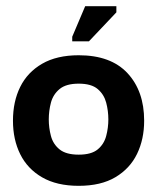

<svg xmlns="http://www.w3.org/2000/svg" viewBox="-20 -592 519 622"><path d="M235 10Q164 10 116.5 -17.5Q69 -45 45.5 -92.5Q22 -140 22 -201Q22 -263 45.5 -310.5Q69 -358 116.5 -385.5Q164 -413 235 -413Q339 -413 393 -355Q447 -297 447 -201Q447 -141 424 -93.5Q401 -46 354 -18Q307 10 235 10ZM235 -91Q276 -91 296.5 -108Q317 -125 324 -151.5Q331 -178 331 -205Q331 -233 324 -259.5Q317 -286 296.5 -303.5Q276 -321 235 -321Q194 -321 173 -303.5Q152 -286 145 -259.5Q138 -233 138 -205Q138 -178 145 -151.5Q152 -125 173 -108Q194 -91 235 -91ZM268 -458H214V-473L256 -572H357V-552Z"/></svg>

Font: Darker Grotesque Light ExtraBold
Style: Regular
Weight: 800
Version: Version 1.000;gftools[0.9.28]